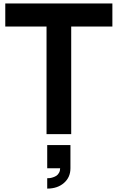

<svg xmlns="http://www.w3.org/2000/svg" viewBox="-20 -770 675 1102"><path d="M625 -750V-617.7H388.7V0H247.1V-617.7H10.3V-750ZM251 195.8V62.5H384.3V195.8Q384.3 247.6 347.2 280Q310.1 312.5 251 312.5V252.9Q257.8 252.9 265.4 252.2Q272.9 251.5 284.2 247.8Q295.4 244.1 304 238.5Q312.5 232.9 318.8 221.7Q325.2 210.4 325.2 195.8Z"/></svg>

Font: Manrope3 ExtraBold
Style: Bold
Weight: 800
Width: 4
Designer: Mikhail Sharanda
Foundry: Mikhail Sharanda
Version: Version 3.000;PS 003.000;hotconv 1.0.88;makeotf.lib2.5.64775